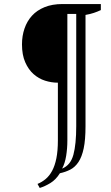

<svg xmlns="http://www.w3.org/2000/svg" viewBox="-20 -720 551 952"><path d="M288 116Q330 99 344 47Q358 -5 358 -94V-651H314V-24Q314 16 308 53Q302 90 288 116ZM404 -94Q404 -27 395 15.5Q386 58 369 83.5Q352 109 328.5 121Q305 133 277 139Q257 171 230 187.5Q203 204 177 212L166 192Q188 183 206.5 167.5Q225 152 238.5 127Q252 102 259.5 65Q267 28 267 -24V-310Q235 -310 203.5 -320Q172 -330 146.5 -352.5Q121 -375 105 -411.5Q89 -448 89 -500Q89 -542 101.5 -578.5Q114 -615 138.5 -642Q163 -669 201 -684.5Q239 -700 290 -700H480V-670Q463 -662 445 -656Q427 -650 404 -646Z"/></svg>

Font: PTSerif
Style: Italic
Weight: 400
Italic angle: -12°
Designer: A.Korolkova, O.Umpeleva, V.Yefimov
Foundry: ParaType Ltd
Version: Version 1.000W OFL; ttfautohint (v1.2) -l 8 -r 50 -G 200 -x 